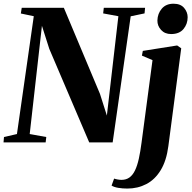

<svg xmlns="http://www.w3.org/2000/svg" viewBox="-36 -786 1060 1060"><path d="M-16.5 0 -14 -29.5 57.5 -46 150.5 -696.5 79 -711.5 84 -743H316.5L516 -267.5L554 -148L617.5 -696.5L533.5 -712L537 -743H765L762 -712L685.5 -696L586 0H456.5L236 -516.5L195.5 -643.5L128 -46L219.5 -29.5L216 0ZM893.5 20.5Q883 101.5 851.2 153.5Q819.5 205.5 772 230.2Q724.5 255 667 255Q640 255 616.5 251Q593 247 580 238.5L594 200Q602.5 203 614 205Q625.5 207 634.5 207Q660.5 207 678.8 193.8Q697 180.5 709.5 154.5Q722 128.5 730.5 90Q739 51.5 745.5 1L806 -454L747.5 -479L752.5 -505L942 -535L964.5 -519.5ZM908.5 -598Q874 -598 853.2 -620.8Q832.5 -643.5 833 -673Q834 -711 857.2 -738.2Q880.5 -765.5 922 -765.5Q961 -765.5 980.5 -742.2Q1000 -719 1000 -691Q1000 -653.5 977 -625.8Q954 -598 908.5 -598Z"/></svg>

Font: Merriweather 96pt ExtraBold
Style: Italic
Weight: 800
Italic angle: -7.8°
Version: Version 2.101